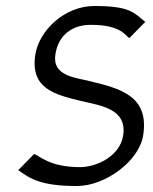

<svg xmlns="http://www.w3.org/2000/svg" viewBox="-20 -610 510 641"><path d="M250 -273C311 -258 406 -249 391 -157C380 -88 302 -52 247 -52C144 -52 111 -91 94 -96L41 -42C81 -13 117 11 237 11C332 11 445 -73 458 -158C479 -291 379 -315 280 -339C234 -351 153 -355 165 -429C175 -495 224 -528 285 -527C387 -527 400 -488 412 -483L465 -537C427 -567 416 -590 295 -590C196 -590 111 -509 98 -428C80 -313 165 -294 250 -273Z"/></svg>

Font: Charger Pro
Style: LitNarObl
Weight: 300
Designer: Jasper
Foundry: Cannot Into Space Fonts
Version: Version 1.09